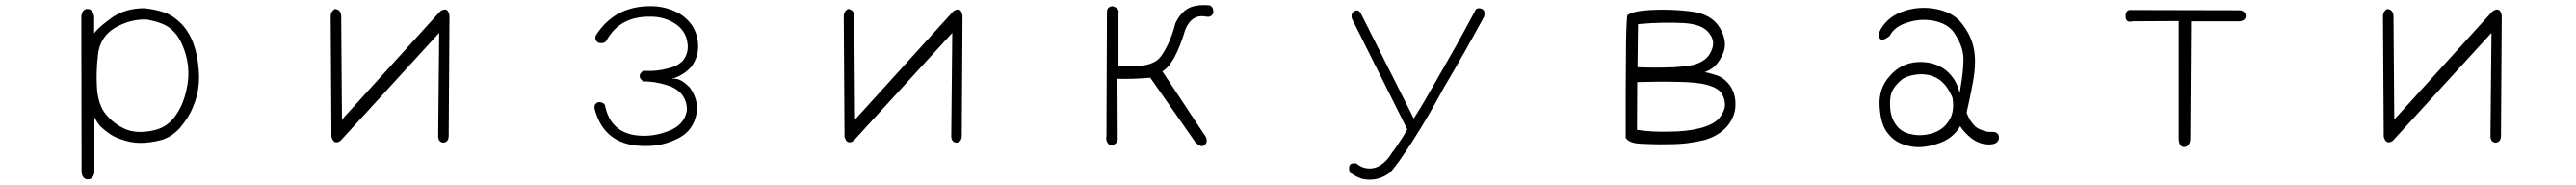

<svg xmlns="http://www.w3.org/2000/svg" viewBox="-20 -570 10040 721"><path d="M347 -440Q359 -456 377 -471Q395 -486 417 -502Q470 -538 543 -538Q620 -529 655 -504Q692 -479 714 -442Q736 -407 748 -350Q753 -322 755 -295Q757 -268 755 -244Q751 -195 731 -150Q722 -128 709 -108.5Q696 -89 681 -71Q649 -36 608 -24Q588 -19 567.5 -16Q547 -13 526 -13Q488 -13 443 -30Q422 -38 404.5 -50.5Q387 -63 371 -78Q357 -95 348 -113V103Q343 129 322 129Q303 129 298 103L297 -507Q302 -537 322 -535Q342 -534 347 -506ZM551 -494Q518 -495 487 -486.5Q456 -478 427 -461Q370 -426 362 -358Q358 -324 357 -291.5Q356 -259 358 -226Q363 -159 394 -123Q409 -105 427.5 -91Q446 -77 468 -67Q511 -49 569 -60Q627 -69 661 -115Q695 -160 708 -226Q722 -291 705 -354Q696 -386 683.5 -410Q671 -434 654 -450Q638 -467 612 -477.5Q586 -488 551 -494Z M1285 -535Q1308 -533 1310 -509L1313 -104L1696 -526Q1726 -546 1732 -509L1729 -39Q1728 -16 1708 -14Q1689 -16 1688 -38L1692 -442L1307 -21Q1281 -4 1272 -37L1269 -509Q1270 -526 1285 -535Z M2517 -546Q2581 -546 2635 -513Q2691 -475 2700 -411Q2708 -355 2675 -310Q2643 -275 2599 -263H2612Q2636 -262 2668 -230Q2702 -184 2696 -132Q2685 -64 2628 -33Q2567 -1 2502 -1Q2337 3 2298 -145Q2294 -166 2313 -172Q2339 -172 2340 -151Q2368 -36 2501 -41Q2527 -42 2552 -48.5Q2577 -55 2601 -66Q2647 -89 2657 -136Q2660 -174 2637 -203Q2615 -228 2580 -238Q2535 -253 2483 -253V-254H2486Q2460 -274 2487 -294H2491Q2541 -291 2586 -304Q2622 -312 2643 -335Q2667 -367 2659 -407Q2652 -452 2610 -479Q2566 -506 2515 -505Q2396 -507 2344 -412Q2337 -399 2314 -403Q2297 -411 2302 -431Q2375 -547 2517 -546Z M3285 -535Q3308 -533 3310 -509L3313 -104L3696 -526Q3726 -546 3732 -509L3729 -39Q3728 -16 3708 -14Q3689 -16 3688 -38L3692 -442L3307 -21Q3281 -4 3272 -37L3269 -509Q3270 -526 3285 -535Z M4316 -546Q4346 -538 4340 -516V-313Q4471 -302 4505 -350Q4522 -373 4536.5 -405.5Q4551 -438 4562 -480Q4592 -542 4645 -548Q4666 -552 4696 -549Q4712 -542 4709 -517Q4700 -502 4683 -505Q4626 -517 4600 -454Q4560 -320 4511 -292L4672 -49Q4692 -24 4679 -8Q4664 11 4638 -18L4464 -267Q4428 -264 4396 -263Q4364 -262 4336 -263L4337 -25Q4331 -2 4304 -5Q4289 -20 4293 -39L4295 -525Q4296 -544 4316 -546Z M5264 -529Q5277 -532 5285 -517L5491 -108Q5512 -141 5532.5 -176Q5553 -211 5574 -248Q5614 -317 5653 -386.5Q5692 -456 5729 -526Q5732 -537 5744 -538Q5773 -537 5765 -505Q5727 -435 5688 -366Q5649 -297 5608 -228Q5579 -174 5549 -122.5Q5519 -71 5487 -21Q5475 -2 5462 17Q5449 36 5436 55Q5427 67 5418 79Q5409 91 5399 102Q5350 140 5290 127Q5277 123 5265 116.5Q5253 110 5242 103Q5229 61 5267 67Q5283 80 5299 84Q5339 94 5373 65Q5392 49 5404 28Q5418 10 5430 -8.5Q5442 -27 5454 -45Q5460 -59 5466 -65L5250 -497Q5243 -520 5264 -529Z M6489 -8Q6451 -7 6421.5 -8Q6392 -9 6371 -10Q6329 -13 6317 -33Q6317 -122 6317 -199Q6317 -276 6318 -343Q6318 -410 6319.5 -451.5Q6321 -493 6323 -510Q6343 -527 6413 -531Q6448 -533 6486.5 -532Q6525 -531 6567 -526Q6652 -517 6685 -460Q6717 -403 6695 -358Q6674 -313 6646 -299Q6631 -290 6625 -289Q6642 -286 6670 -277Q6700 -268 6724 -236Q6746 -204 6745 -160Q6744 -116 6713 -78Q6697 -60 6674.5 -46Q6652 -32 6623 -24Q6594 -17 6560.5 -12.5Q6527 -8 6489 -8ZM6363 -308Q6435 -305 6505 -308Q6540 -310 6566.5 -314.5Q6593 -319 6609 -328Q6642 -344 6654 -380Q6666 -413 6640 -444Q6613 -476 6544 -480Q6510 -482 6465 -481.5Q6420 -481 6365 -476ZM6361 -64Q6387 -60 6418.5 -58Q6450 -56 6485 -57Q6556 -57 6609 -71Q6635 -78 6653.5 -88Q6672 -98 6682 -110Q6703 -137 6704 -159Q6705 -183 6692 -204Q6680 -225 6642 -237Q6601 -250 6519 -251Q6476 -252 6436.5 -251.5Q6397 -251 6362 -250Z M7311 -456Q7341 -507 7402 -527Q7463 -547 7526 -535Q7558 -529 7583.5 -515.5Q7609 -502 7627 -479Q7664 -432 7674 -381Q7685 -329 7671 -252Q7664 -213 7657.5 -183Q7651 -153 7646 -131Q7662 -89 7688 -71Q7701 -64 7715 -59.5Q7729 -55 7744 -56Q7773 -57 7772 -32Q7770 -7 7733 -7Q7697 -7 7666 -30Q7636 -54 7621 -78Q7591 -27 7530 -9Q7469 11 7421 -1Q7369 -12 7341 -48Q7325 -66 7317 -93Q7309 -120 7307 -154Q7302 -225 7346 -273Q7388 -323 7453 -328Q7485 -330 7512.5 -322.5Q7540 -315 7563 -298Q7607 -263 7619 -207Q7640 -328 7631 -367Q7627 -387 7618 -406Q7609 -425 7597 -443Q7572 -478 7518 -489Q7466 -499 7415 -482Q7365 -467 7346 -430Q7317 -407 7308 -420Q7298 -431 7311 -456ZM7591 -189Q7580 -215 7566.5 -233Q7553 -251 7536 -262Q7501 -284 7456 -280Q7408 -275 7388 -255Q7364 -234 7354 -211Q7345 -186 7348 -149Q7351 -110 7371 -83Q7392 -54 7430 -47Q7467 -38 7510 -50Q7553 -62 7576 -98Q7600 -132 7591 -189Z M8518 -26Q8515 1 8495 3Q8476 4 8473 -25V-488L8293 -487Q8266 -480 8266 -507Q8266 -534 8290 -531L8712 -530Q8733 -526 8734 -509Q8735 -491 8712 -487H8521Z M9285 -535Q9308 -533 9310 -509L9313 -104L9696 -526Q9726 -546 9732 -509L9729 -39Q9728 -16 9708 -14Q9689 -16 9688 -38L9692 -442L9307 -21Q9281 -4 9272 -37L9269 -509Q9270 -526 9285 -535Z"/></svg>

Font: Yomogi
Style: Regular
Weight: 400
Designer: satsuyako
Foundry: satsuyako
Version: Version 3.100